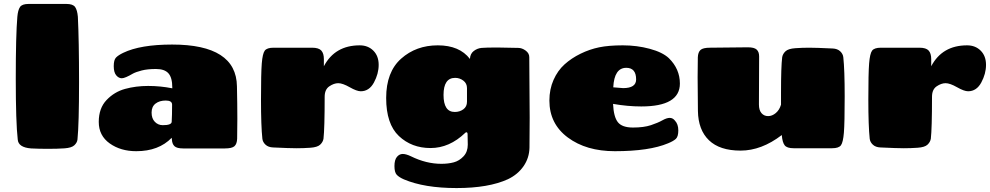

<svg xmlns="http://www.w3.org/2000/svg" viewBox="-20 -751 5022 974"><path d="M125 -731H317Q350 -731 361 -715.5Q372 -700 375 -666Q381 -546 381 -334.5Q381 -123 373 -43Q371 -27 357 -14Q343 -1 307.5 1.5Q272 4 224 4Q176 4 138 2Q73 -3 70 -43Q60 -130 60 -351.5Q60 -573 68 -666Q71 -700 81.5 -715.5Q92 -731 125 -731Z M853 -525Q1179 -525 1182 -313Q1184 -223 1184 -148Q1184 -73 1183 -47Q1182 -21 1169.5 -9.5Q1157 2 1121 2H909Q877 2 865 -9.5Q853 -21 852 -44Q852 -45 851.5 -47.5Q851 -50 851 -52Q785 16 671 16Q592 16 536.5 -23.5Q481 -63 481 -132.5Q481 -202 520.5 -243.5Q560 -285 614.5 -300Q669 -315 731.5 -315Q794 -315 854 -303V-307Q854 -357 834.5 -379Q815 -401 771.5 -401Q728 -401 699 -393.5Q670 -386 655 -378Q614 -354 598 -354Q582 -354 569.5 -369Q557 -384 557 -415.5Q557 -447 568.5 -459Q580 -471 605 -483Q692 -525 853 -525ZM806 -116Q850 -116 851 -133Q853 -166 853 -220Q853 -241 821 -241Q789 -241 769 -225.5Q749 -210 749 -180Q749 -150 765.5 -133Q782 -116 806 -116Z M1368 -509H1563Q1597 -509 1610 -494.5Q1623 -480 1623 -451V-415Q1679 -521 1805 -521Q1847 -521 1874 -494Q1901 -467 1901 -422Q1901 -377 1877 -332.5Q1853 -288 1810 -288Q1790 -288 1754 -308.5Q1718 -329 1696 -329Q1674 -329 1650.5 -313Q1627 -297 1627 -260Q1627 -99 1621 -47Q1618 -30 1604 -17Q1590 -4 1554.5 -1.5Q1519 1 1484 1Q1449 1 1365 -3Q1341 -4 1327 -17Q1313 -30 1311 -47Q1304 -112 1304 -246Q1304 -380 1308 -429.5Q1312 -479 1323 -494Q1334 -509 1368 -509Z M2289 -356Q2230 -356 2230 -269.5Q2230 -183 2287 -183Q2312 -183 2330.5 -196.5Q2349 -210 2349 -235V-304Q2349 -328 2330.5 -342Q2312 -356 2289 -356ZM2665 -461 2667 -154Q2667 -54 2666 -2Q2665 50 2636 92Q2607 134 2557 158Q2459 203 2296 203Q2133 203 2029 159Q2004 148 1992.5 135.5Q1981 123 1981 91.5Q1981 60 1993.5 45Q2006 30 2023 30Q2040 30 2065 42Q2142 80 2219 80Q2254 80 2282 72.5Q2310 65 2331.5 42Q2353 19 2353 -17L2352 -70Q2352 -80 2346 -80Q2343 -80 2340 -77Q2260 0 2164 0Q2068 0 2003.5 -61Q1939 -122 1939 -254Q1939 -386 2015 -453.5Q2091 -521 2201 -521Q2311 -521 2364 -452Q2365 -478 2383 -492Q2401 -506 2423 -508Q2445 -510 2503 -510L2609 -508Q2628 -508 2646.5 -494.5Q2665 -481 2665 -461Z M3373 -456Q3429 -401 3429 -327Q3429 -211 3233 -211Q3164 -211 3090 -224Q3093 -158 3114.5 -131Q3136 -104 3191 -104Q3246 -104 3282 -116Q3318 -128 3340 -140.5Q3362 -153 3377.5 -153Q3393 -153 3404 -139Q3421 -121 3421 -89.5Q3421 -58 3408.5 -46.5Q3396 -35 3369 -24Q3274 16 3099 16Q2954 16 2860.5 -53.5Q2767 -123 2767 -241Q2767 -298 2788 -345.5Q2809 -393 2844 -424.5Q2879 -456 2925 -478.5Q2971 -501 3019.5 -511Q3068 -521 3139.5 -521Q3211 -521 3276 -503.5Q3341 -486 3373 -456ZM3157 -407Q3096 -407 3091 -308Q3139 -304 3141 -304Q3207 -304 3207 -348Q3207 -407 3157 -407Z M3831 -465 3830 -221Q3830 -192 3843 -177Q3856 -162 3876.5 -162Q3897 -162 3915.5 -177.5Q3934 -193 3942 -220V-281Q3942 -413 3948 -461Q3951 -478 3965 -491Q3979 -504 4014.5 -506.5Q4050 -509 4085 -509Q4120 -509 4204 -505Q4228 -504 4242 -491Q4256 -478 4258 -461Q4265 -396 4265 -261.5Q4265 -127 4261 -78Q4257 -29 4246 -14Q4235 1 4201 1H4006Q3972 1 3960.5 -14Q3949 -29 3946 -65V-66Q3843 13 3737 13Q3631 13 3576.5 -39.5Q3522 -92 3520.5 -188Q3519 -284 3519 -359Q3519 -434 3520 -460Q3521 -486 3533.5 -497.5Q3546 -509 3582 -509L3774 -511Q3806 -511 3818.5 -499.5Q3831 -488 3831 -465Z M4449 -509H4644Q4678 -509 4691 -494.5Q4704 -480 4704 -451V-415Q4760 -521 4886 -521Q4928 -521 4955 -494Q4982 -467 4982 -422Q4982 -377 4958 -332.5Q4934 -288 4891 -288Q4871 -288 4835 -308.5Q4799 -329 4777 -329Q4755 -329 4731.5 -313Q4708 -297 4708 -260Q4708 -99 4702 -47Q4699 -30 4685 -17Q4671 -4 4635.5 -1.5Q4600 1 4565 1Q4530 1 4446 -3Q4422 -4 4408 -17Q4394 -30 4392 -47Q4385 -112 4385 -246Q4385 -380 4389 -429.5Q4393 -479 4404 -494Q4415 -509 4449 -509Z"/></svg>

Font: Chango
Style: Regular
Weight: 400
Designer: Manuel Lupez
Foundry: Fontstage
Version: Version 1.001